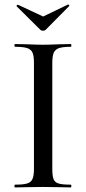

<svg xmlns="http://www.w3.org/2000/svg" viewBox="-20 -817 375 837"><path d="M289 -12Q291 -12 291 -6Q291 0 289 0Q257 0 239 -1L167 -2L97 -1Q78 0 45 0Q43 0 43 -6Q43 -12 45 -12Q81 -12 98 -17Q115 -22 121.5 -36.5Q128 -51 128 -81V-544Q128 -574 121.5 -588Q115 -602 98 -607.5Q81 -613 45 -613Q43 -613 43 -619Q43 -625 45 -625L97 -624Q141 -622 167 -622Q196 -622 240 -624L289 -625Q291 -625 291 -619Q291 -613 289 -613Q253 -613 236.5 -607Q220 -601 214 -586.5Q208 -572 208 -542V-81Q208 -50 213.5 -36Q219 -22 235.5 -17Q252 -12 289 -12ZM52 -791Q52 -793 55 -795Q58 -797 59 -796L168 -745L276 -797H277Q280 -797 281.5 -794.5Q283 -792 281 -790L179 -687Q175 -683 168 -683Q160 -683 156 -687L53 -789Z"/></svg>

Font: Cormorant SC Medium
Style: Regular
Weight: 500
Designer: Christian Thalmann (Catharsis Fonts)
Foundry: Catharsis Fonts
Version: Version 4.000